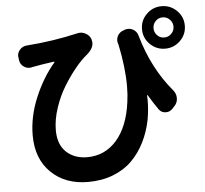

<svg xmlns="http://www.w3.org/2000/svg" viewBox="-60 -901 1108 1038"><g transform="rotate(-5 494.5 -382.0)"><path d="M603.5 -654.3Q599.6 -664.1 599.6 -673.8Q599.6 -686.5 605.5 -698.2Q616.2 -718.8 638.7 -725.6L648.4 -729.5Q656.2 -731.4 664.1 -731.4Q677.7 -731.4 690.4 -724.6Q710.9 -712.9 716.8 -690.4Q767.6 -509.8 877.9 -378.9Q893.6 -360.4 893.6 -335.9Q893.6 -311.5 877 -293.9L864.3 -280.3Q849.6 -264.6 829.1 -264.6Q827.1 -264.6 826.2 -264.6Q802.7 -265.6 790 -284.2Q762.7 -323.2 738.3 -364.3Q737.3 -366.2 735.8 -365.7Q734.4 -365.2 734.4 -363.3Q735.4 -352.5 735.4 -341.8Q735.4 -285.2 725.6 -231.4Q712.9 -168 685.1 -112.3Q657.2 -56.6 615.7 -15.1Q574.2 26.4 513.2 50.3Q452.1 74.2 377 74.2Q252.9 74.2 176.3 -0.5Q99.6 -75.2 99.6 -202.1Q99.6 -304.7 143.1 -407.7Q186.5 -510.7 251 -585.9Q252 -586.9 251 -588.4Q250 -589.8 248 -589.8Q182.6 -581.1 127 -570.3Q127 -569.3 126 -569.3Q119.1 -568.4 114.3 -568.4Q97.7 -568.4 84 -578.1Q64.5 -590.8 61.5 -614.3L59.6 -628.9Q58.6 -632.8 58.6 -636.7Q58.6 -655.3 71.3 -669.9Q85.9 -687.5 108.4 -689.5Q253.9 -700.2 387.7 -731.4Q395.5 -733.4 403.3 -733.4Q418.9 -733.4 432.6 -725.6Q454.1 -714.8 461.9 -692.4V-690.4Q464.8 -681.6 464.8 -672.9Q464.8 -641.6 428.7 -611.3Q400.4 -588.9 367.2 -548.8Q334 -508.8 301.8 -457Q269.5 -405.3 248 -341.3Q226.6 -277.3 226.6 -219.7Q226.6 -141.6 270.5 -100.6Q314.5 -59.6 383.8 -59.6Q479.5 -59.6 543.5 -132.3Q607.4 -205.1 625 -336.9Q630.9 -377.9 630.9 -423.8Q630.9 -525.4 604.5 -651.4Q604.5 -651.4 604 -652.8Q603.5 -654.3 603.5 -654.3ZM909.2 -722.7Q909.2 -745.1 893.1 -761.2Q877 -777.3 854.5 -777.3Q832 -777.3 816.4 -761.2Q800.8 -745.1 800.8 -722.7Q800.8 -700.2 816.4 -684.1Q832 -668 854.5 -668Q877 -668 893.1 -684.1Q909.2 -700.2 909.2 -722.7ZM772.5 -804.2Q806.6 -837.9 854.5 -837.9Q902.3 -837.9 936.5 -804.2Q970.7 -770.5 970.7 -722.7Q970.7 -674.8 936.5 -641.1Q902.3 -607.4 854.5 -607.4Q806.6 -607.4 772.5 -641.1Q738.3 -674.8 738.3 -722.7Q738.3 -770.5 772.5 -804.2Z"/></g></svg>

Font: Gen Jyuu Gothic P Bold
Style: Bold
Weight: 700
Designer: [Source Han Sans]
Ryoko NISHIZUKA  (kana & ideographs); Paul D. Hunt (Latin, Greek & Cyrillic); Wenlong ZHANG  (bopomofo
Version: Version 1.002.20150607